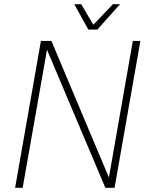

<svg xmlns="http://www.w3.org/2000/svg" viewBox="-20 -895 706 915"><path d="M649 -700 526 0H482L204 -658L88 0H52L175 -700H225L499 -49L613 -700ZM334 -875H367L425 -777L518 -875H552L444 -754H401Z"/></svg>

Font: Sarabun Thin
Style: Italic
Weight: 250
Italic angle: -10°
Designer: Suppakit Chalermlarp | Katatrad Co.,Ltd.
Foundry: Cadson Demak Co.,Ltd.
Version: Version 1.000; ttfautohint (v1.6)